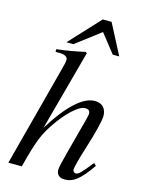

<svg xmlns="http://www.w3.org/2000/svg" viewBox="-130 -949 761 1032"><g transform="rotate(15 250.0 -433.0)"><path d="M465 -118C411 -50 399 -38 383 -38C374 -38 367 -46 367 -56C367 -67 383 -129 400 -181C430 -275 448 -349 448 -374C448 -411 429 -441 383 -441C321 -441 243 -376 153 -230L274 -677L267 -683C209 -670 170 -663 110 -656V-641H137C155 -641 178 -633 178 -616C178 -602 173 -585 165 -554L19 0H94C134 -154 150 -189 190 -250C242 -329 306 -390 342 -390C365 -390 370 -380 370 -365C370 -361 367 -348 363 -332L308 -125C295 -76 288 -45 288 -33C288 -7 305 9 332 9C383 9 417 -18 478 -105ZM447 -706 359 -875H310L153 -706H192L329 -810L411 -706Z"/></g></svg>

Font: XITS
Style: Italic
Weight: 400
Italic angle: -16.33°
Designer: MicroPress Inc., with final additions and corrections provided by Coen Hoffman, Elsevier (retired)
Version: Version 1.302